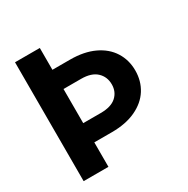

<svg xmlns="http://www.w3.org/2000/svg" viewBox="-161 -848 967 989"><g transform="rotate(-30 322.5 -353.5)"><path d="M205.1 -707V-577.1H309.6Q392.6 -577.1 451.9 -549.3Q511.2 -521.5 542.2 -472.4Q573.2 -423.3 573.2 -361.3Q573.2 -298.8 542.5 -250Q511.7 -201.2 452.1 -173.3Q392.6 -145.5 309.6 -145.5H205.1V0H57.6V-707ZM309.6 -259.8Q371.1 -259.8 401.9 -287.6Q432.6 -315.4 432.6 -359.4Q432.6 -404.8 401.6 -433.8Q370.6 -462.9 309.6 -462.9H205.1V-259.8Z"/></g></svg>

Font: Pretendard
Style: Bold
Weight: 700
Designer: Base glyphs from Inter by Rasmus Andersson; Hangeul glyphs from Noto Sans CJK(Source Han Sans) by Jang Soo-young and Kan
Foundry: Kil Hyung-jin
Version: Version 1.309